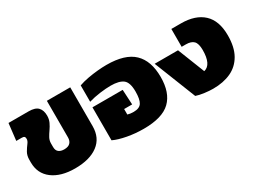

<svg xmlns="http://www.w3.org/2000/svg" viewBox="-45 -996 1915 1452"><g transform="rotate(-30 912.5 -270.0)"><path d="M303 10Q179 10 106.5 -45Q34 -100 34 -197V-219Q34 -257 49.5 -283.5Q65 -310 80.5 -330Q96 -350 96 -367Q96 -381 90 -387Q84 -393 68 -393H20L37 -540H213Q270 -540 294 -514.5Q318 -489 318 -442Q318 -411 306 -385.5Q294 -360 278 -337.5Q262 -315 250 -293Q238 -271 238 -246V-214Q238 -184 255.5 -170Q273 -156 303 -156Q339 -156 355.5 -173.5Q372 -191 372 -220V-540H576V-201Q576 -99 503.5 -44.5Q431 10 303 10Z M902 10Q829 10 759.5 -3Q690 -16 646 -37V-325H910L917 -194H847V-146Q869 -139 899 -139Q951 -139 969.5 -169Q988 -199 988 -266Q988 -345 954 -371.5Q920 -398 846 -398Q806 -398 752.5 -391Q699 -384 652 -370V-513Q689 -526 732.5 -534Q776 -542 819 -546Q862 -550 898 -550Q1059 -550 1133.5 -478.5Q1208 -407 1208 -266Q1208 -129 1136.5 -59.5Q1065 10 902 10Z M1508 10Q1475 10 1433 4.5Q1391 -1 1362 -11L1218 -375H1422L1515 -139Q1585 -156 1585 -284Q1585 -340 1563.5 -362Q1542 -384 1496 -384H1459V-540H1543Q1668 -540 1736.5 -476.5Q1805 -413 1805 -285Q1805 -182 1767.5 -116.5Q1730 -51 1663.5 -20.5Q1597 10 1508 10Z"/></g></svg>

Font: Kanit ExtraBold
Style: Regular
Weight: 800
Designer: Katatrad Team
Foundry: CadsonDemak
Version: Version 2.000; ttfautohint (v1.8.3)